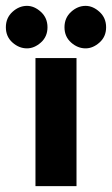

<svg xmlns="http://www.w3.org/2000/svg" viewBox="-49 -635 382 655"><path d="M72 -437H212V0H72ZM-29 -542Q-29 -574 -6.5 -594.5Q16 -615 43 -615Q68 -615 90.5 -594.5Q113 -574 113 -542Q113 -510 90.5 -490Q68 -470 43 -470Q16 -470 -6.5 -490Q-29 -510 -29 -542ZM171 -542Q171 -574 193.5 -594.5Q216 -615 243 -615Q268 -615 290.5 -594.5Q313 -574 313 -542Q313 -510 290.5 -490Q268 -470 243 -470Q216 -470 193.5 -490Q171 -510 171 -542Z"/></svg>

Font: Synthetic
Style: Bold
Weight: 700
Designer: Santiago Orozco
Foundry: Typemade
Version: Version 2.000; ttfautohint (v1.8.4.7-5d5b)